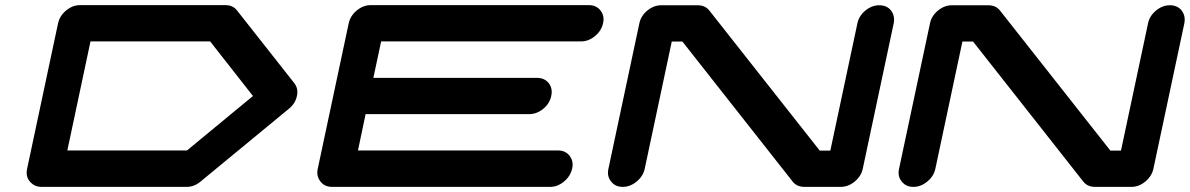

<svg xmlns="http://www.w3.org/2000/svg" viewBox="-20 -729 4642 749"><path d="M709.5 -142.1 966.8 -354.5 799.8 -567.4H333L242.7 -142.1ZM1127.9 -404.8Q1140.1 -389.6 1140.1 -370.1Q1140.1 -362.8 1138.2 -354.5Q1132.3 -325.2 1106.9 -304.7L762.7 -21Q737.8 0 708.5 0H141.6Q121.1 0 107.4 -10.7Q84 -27.8 84 -55.2Q84 -63 85.9 -71.3L206.5 -638.2Q212.9 -667.5 238 -688.2Q263.2 -709 292.5 -709H859.4Q888.7 -709 904.8 -688Z M2156.2 -142.1Q2185.5 -142.1 2201.7 -121.6Q2213.9 -106.4 2213.9 -86.9Q2213.9 -79.6 2211.9 -71.3Q2205.6 -42 2180.4 -21Q2155.3 0 2126 0H1275.4Q1246.1 0 1230 -21Q1217.8 -36.1 1217.8 -55.7Q1217.8 -63 1219.7 -71.3L1340.3 -638.2Q1346.7 -667.5 1371.8 -688.2Q1397 -709 1426.3 -709H2276.9Q2306.2 -709 2322.3 -688.5Q2334.5 -673.3 2334.5 -653.8Q2334.5 -646.5 2332.5 -638.2Q2326.2 -608.9 2301 -588.1Q2275.9 -567.4 2246.6 -567.4H1466.8L1436.5 -425.3H2074.7Q2104 -425.3 2120.6 -404.8Q2132.3 -389.6 2132.3 -370.6Q2132.3 -362.8 2130.4 -354.5Q2124.5 -325.2 2099.1 -304.4Q2073.7 -283.7 2044.4 -283.7H1406.2L1376.5 -142.1Z M3345.7 -70.8Q3339.4 -41.5 3314.2 -20.8Q3289.1 0 3259.8 0H3118.2Q3088.4 0 3072.3 -20.5L2642.1 -566.9H2600.6L2495.1 -70.8Q2488.8 -41.5 2463.6 -20.8Q2438.5 0 2409.2 0Q2379.9 0 2363.8 -21Q2351.6 -35.6 2351.6 -55.2Q2351.6 -62.5 2353.5 -70.8L2474.1 -637.7Q2480 -667 2505.1 -687.7Q2530.3 -708.5 2559.6 -708.5H2701.2Q2731 -708.5 2747.1 -688L3177.7 -141.6H3219.2L3324.7 -637.7Q3330.6 -667 3355.7 -687.7Q3380.9 -708.5 3410.2 -708.5Q3439.5 -708.5 3456.1 -688Q3467.8 -672.4 3467.8 -652.8Q3467.8 -645.5 3466.3 -637.7Z M4479.5 -70.8Q4473.1 -41.5 4448 -20.8Q4422.9 0 4393.6 0H4252Q4222.2 0 4206.1 -20.5L3775.9 -566.9H3734.4L3628.9 -70.8Q3622.6 -41.5 3597.4 -20.8Q3572.3 0 3543 0Q3513.7 0 3497.6 -21Q3485.4 -35.6 3485.4 -55.2Q3485.4 -62.5 3487.3 -70.8L3607.9 -637.7Q3613.8 -667 3638.9 -687.7Q3664.1 -708.5 3693.4 -708.5H3835Q3864.7 -708.5 3880.9 -688L4311.5 -141.6H4353L4458.5 -637.7Q4464.4 -667 4489.5 -687.7Q4514.6 -708.5 4543.9 -708.5Q4573.2 -708.5 4589.8 -688Q4601.6 -672.4 4601.6 -652.8Q4601.6 -645.5 4600.1 -637.7Z"/></svg>

Font: Robtronika
Style: Italic
Weight: 400
Italic angle: -12°
Designer: GGBot
Version: 1.00